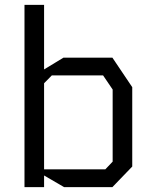

<svg xmlns="http://www.w3.org/2000/svg" viewBox="-20 -764 640 784"><path d="M80 -744V0H160V-47.5L241.5 0H439L520 -84V-408L439 -528.5H239L160 -480.5V-744ZM160 -424 191.5 -456H401L440 -398.5V-104L410 -72.5H160Z"/></svg>

Font: Kode Mono
Style: Regular
Weight: 400
Monospace: yes
Designer: Isa Ozler
Foundry: Kadena LLC
Version: Version 1.000;gftools[0.9.28]